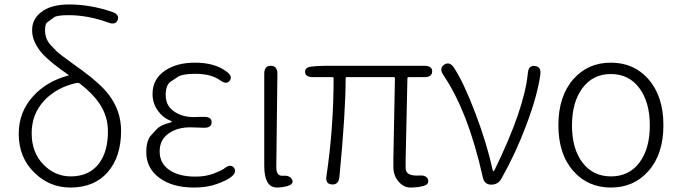

<svg xmlns="http://www.w3.org/2000/svg" viewBox="-20 -828 3051 861"><path d="M296 13Q204 13 137 -51Q64 -120 64 -228Q64 -326 129 -397Q189 -463 285 -489Q290 -490 286 -493Q209 -546 174 -583Q124 -637 124 -693Q124 -742 164 -773Q208 -808 290 -808Q385 -808 482 -775Q516 -764 508 -739Q499 -714 465 -727Q374 -760 288 -760Q235 -760 222 -750Q207 -739 192 -728Q182 -721 182 -692Q182 -652 209 -624Q221 -611 234 -598Q246 -586 318 -534L346 -514Q431 -452 468 -403Q523 -331 523 -241Q523 -125 463 -56Q403 13 296 13ZM297 -37Q380 -37 424 -95Q464 -148 464 -239Q464 -308 425 -365Q396 -408 341 -451Q333 -458 323 -456Q233 -436 177.5 -376Q122 -316 122 -230.5Q122 -145 174 -91Q226 -37 297 -37Z M850 13Q753 13 694.5 -30.5Q636 -74 636 -145Q636 -200 659 -223Q671 -236 683 -249Q701 -268 743 -278Q750 -280 750 -282.5Q750 -285 742 -288Q709 -301 686.5 -333.5Q664 -366 664 -407Q664 -474 721 -512Q773 -547 855 -547Q943 -547 996 -507Q1025 -486 1010 -466Q996 -447 967 -468Q927 -497 856 -497Q798 -497 777 -483Q762 -473 747 -463Q723 -448 723 -402Q723 -356 757 -331Q794 -303 849 -303Q867 -303 885 -304H893Q929 -305 929 -280Q929 -254 893 -255L869 -256Q851 -257 833 -257Q775 -257 735.5 -229Q696 -201 696 -148.5Q696 -96 739 -66Q782 -36 857 -36Q903 -36 939 -50Q975 -64 985 -72Q1013 -95 1029 -76Q1044 -56 1016 -34Q995 -18 951.5 -2.5Q908 13 850 13Z M1263 8Q1243 13 1222 13Q1165 13 1165 -85V-497Q1165 -533 1194 -533Q1224 -533 1224 -497L1219 -78Q1219 -37 1249 -40Q1281 -42 1290 -22Q1300 -1 1263 8Z M1861 10Q1841 13 1821 13Q1790 13 1767 -14Q1744 -41 1744 -80Q1744 -98 1744 -116L1751 -477Q1751 -482 1746 -482H1535Q1530 -482 1530 -477Q1530 -323 1502 -34Q1498 2 1468 -1Q1438 -3 1444 -39Q1476 -254 1476 -477Q1476 -482 1471 -482H1385Q1349 -482 1348 -505Q1347 -528 1383 -530L1405 -532Q1424 -533 1443 -533H1882Q1918 -533 1918 -508Q1918 -482 1882 -482H1812Q1807 -482 1807 -477L1799 -110Q1799 -92 1799 -74Q1799 -37 1861 -41Q1895 -43 1900 -20Q1905 2 1869 8Z M2183 0Q2152 0 2145 -33Q2080 -326 1968 -492Q1948 -522 1972 -538Q1996 -554 2016 -524Q2060 -457 2113 -317Q2163 -185 2189 -67Q2190 -60 2192.5 -60Q2195 -60 2199 -68Q2332 -341 2347 -500Q2350 -536 2379 -532Q2408 -529 2403 -493Q2390 -399 2340 -267Q2294 -143 2228 -26Q2213 0 2183 0Z M2552 -60Q2484 -136 2484 -266.5Q2484 -397 2552 -474Q2617 -547 2719.5 -547Q2822 -547 2887 -474Q2955 -397 2955 -266.5Q2955 -136 2887 -60Q2822 13 2719.5 13Q2617 13 2552 -60ZM2592 -99Q2639 -37 2720 -37Q2801 -37 2847.5 -99Q2894 -161 2894 -265.5Q2894 -370 2847 -433Q2800 -496 2719.5 -496Q2639 -496 2592 -433Q2545 -370 2545 -265.5Q2545 -161 2592 -99Z"/></svg>

Font: Resource Han Rounded CN Light
Style: Regular
Weight: 300
Designer: Cyano Hao (round all glyphs); Ryoko NISHIZUKA 西塚涼子 (kana, bopomofo & ideographs); Paul D. Hunt (Latin, Greek & Cyrillic)
Foundry: Cyano Hao
Version: 0.990